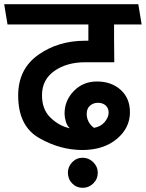

<svg xmlns="http://www.w3.org/2000/svg" viewBox="-31 -700 698 919"><path d="M515 -583V-514Q515 -486 515.5 -458Q516 -430 516 -402H376Q289 -402 229.5 -360.5Q170 -319 170 -244Q170 -176 211 -136.5Q252 -97 303 -86Q290 -98 284 -118.5Q278 -139 278 -156Q278 -219 322.5 -264.5Q367 -310 433 -310Q502 -310 546.5 -270Q591 -230 591 -163Q591 -87 527.5 -34.5Q464 18 363 18Q256 18 156 -39.5Q56 -97 56 -243Q56 -369 151.5 -437Q247 -505 376 -505H392V-583H5Q1 -607 -3 -631Q-7 -655 -11 -680H631L647 -583ZM438 -208Q416 -208 400 -194.5Q384 -181 384 -154Q384 -135 393 -117.5Q402 -100 419 -88Q452 -94 470.5 -116.5Q489 -139 489 -161Q489 -182 475 -195Q461 -208 438 -208ZM365 199Q335 199 314.5 178Q294 157 294 126Q294 98 314.5 76.5Q335 55 365 55Q394 55 415.5 76.5Q437 98 437 126Q437 157 415.5 178Q394 199 365 199Z"/></svg>

Font: Palanquin SemiBold
Style: Regular
Weight: 600
Designer: Pria Ravichandran
Version: Version 1.0.4